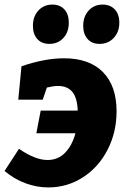

<svg xmlns="http://www.w3.org/2000/svg" viewBox="-30 -806 550 840"><path d="M480 -319Q480 -227 440.5 -150.5Q401 -74 332.5 -30Q264 14 181 14Q131 14 82 -4Q33 -22 -10 -58L53 -155Q124 -106 178 -106Q224 -106 255 -138Q286 -170 300 -223H129L148 -322H310Q308 -378 286.5 -404Q265 -430 223 -430Q205 -430 175 -423L157 -370H50L64 -516Q166 -551 250 -551Q361 -551 420.5 -490.5Q480 -430 480 -319ZM114 -693Q114 -734 138 -760Q162 -786 199 -786Q232 -786 251.5 -765Q271 -744 271 -707Q271 -665 247 -639.5Q223 -614 186 -614Q152 -614 133 -635.5Q114 -657 114 -693ZM334 -693Q334 -734 358 -760Q382 -786 419 -786Q452 -786 472 -765Q492 -744 492 -707Q492 -666 467.5 -640Q443 -614 406 -614Q372 -614 353 -635.5Q334 -657 334 -693Z"/></svg>

Font: Bitter Pro ExtraBold
Style: Italic
Weight: 800
Italic angle: -9°
Designer: Sol Matas, and Bitter project Authors
Foundry: Sol Matas
Version: Version 1.010